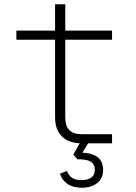

<svg xmlns="http://www.w3.org/2000/svg" viewBox="-20 -674 640 903"><path d="M365 0Q304 0 271.5 -32Q239 -64 239 -123V-487H57V-530H239V-654H287V-530H507V-487H287V-121Q287 -43 362 -43H507V0ZM365 209Q324 209 297.5 191Q271 173 262 143L295 130Q302 150 318 161.5Q334 173 363 173Q393 173 409.5 161Q426 149 426 124Q426 100 408.5 87.5Q391 75 344 75L325 53L358 -6H398L368 44Q465 48 465 126Q465 165 437 187Q409 209 365 209Z"/></svg>

Font: Geist Mono ExtraLight
Style: Regular
Weight: 200
Monospace: yes
Designer: Basement.studio, Andrés Briganti, Mateo Zaragoza
Foundry: Basement.studio, Vercel, Andrés Briganti, Guido Ferreyra, Mateo Zaragoza
Version: Version 1.500; ttfautohint (v1.8.4.7-5d5b)